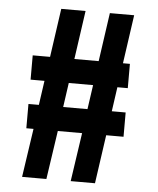

<svg xmlns="http://www.w3.org/2000/svg" viewBox="-52 -762 665 807"><g transform="rotate(5 280.5 -358.0)"><path d="M452.1 -511.7Q461.9 -511.7 481.4 -511.7Q481.4 -477.5 481.4 -409.2Q466.8 -409.2 437.5 -409.2Q432.6 -375 422.9 -306.6Q442.4 -306.6 481.4 -306.6Q481.4 -272.5 481.4 -204.1Q457 -204.1 408.2 -204.1Q398.4 -135.7 378.9 1Q344.7 1 276.4 1Q286.1 -67.4 306.6 -204.1Q272.5 -204.1 204.1 -204.1Q194.3 -135.7 173.8 1Q139.6 1 71.3 1Q81.1 -67.4 101.6 -204.1Q91.8 -204.1 71.3 -204.1Q71.3 -238.3 71.3 -306.6Q85.9 -306.6 115.2 -306.6Q120.1 -340.8 129.9 -409.2Q110.4 -409.2 71.3 -409.2Q71.3 -443.4 71.3 -511.7Q95.7 -511.7 144.5 -511.7Q154.3 -580.1 173.8 -716.8Q208 -716.8 276.4 -716.8Q266.6 -648.4 247.1 -511.7Q281.2 -511.7 349.6 -511.7Q359.4 -580.1 378.9 -716.8Q413.1 -716.8 481.4 -716.8Q471.7 -648.4 452.1 -511.7ZM335 -409.2Q300.8 -409.2 232.4 -409.2Q227.5 -375 217.8 -306.6Q252 -306.6 320.3 -306.6Q325.2 -340.8 335 -409.2Z"/></g></svg>

Font: Via Messena
Style: Regular
Weight: 400
Designer: Edward Sonnex
Version: 1.0